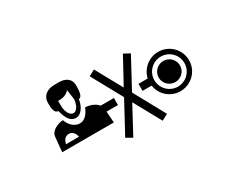

<svg xmlns="http://www.w3.org/2000/svg" viewBox="-65 -937 1330 1063"><g transform="rotate(-30 600.0 -405.0)"><path d="M207 -324C213 -345 222 -366 250 -366C274 -366 286 -345 291 -324ZM289 -553C320 -553 346 -560 362 -581L371 -517C368 -480 350 -452 330 -452C309 -452 291 -481 290 -517ZM808 -386C808 -439 851 -482 904 -482C957 -482 1000 -439 1000 -386C1000 -333 957 -290 904 -290C851 -290 808 -333 808 -386ZM394 -505C415 -505 419 -541 419 -576C419 -624 384 -642 341 -641H315C278 -641 235 -623 235 -571C235 -536 238 -504 263 -504C276 -450 296 -422 330 -422C359 -422 387 -456 394 -505ZM497 -296 492 -368H565V-413H480C460 -440 417 -448 401 -448C390 -420 368 -385 333 -385C296 -385 269 -417 259 -448C232 -447 180 -430 176 -390L167 -296ZM776 -190 667 -389 770 -580 731 -601 641 -436 548 -605 509 -584 616 -389 509 -191 548 -169 641 -342 736 -169ZM780 -368C789 -307 841 -261 904 -261C974 -261 1030 -317 1030 -386C1030 -456 974 -512 904 -512C844 -512 793 -469 781 -413H722V-368ZM836 -386C836 -349 867 -319 904 -319C942 -319 972 -349 972 -386C972 -424 942 -454 904 -454C867 -454 836 -424 836 -386Z"/></g></svg>

Font: CryptoKit_GRILLE 1.4
Style: Regular
Weight: 400
Monospace: yes
Designer: Oceane Juvin
Foundry: http://www.head-geneve.ch
Version: Version 1.004